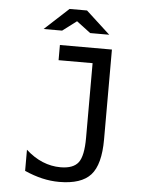

<svg xmlns="http://www.w3.org/2000/svg" viewBox="-56 -854 662 898"><g transform="rotate(5 275.0 -405.0)"><path d="M92.8 -37.6C121.4 -24.9 149.1 -15.5 175.8 -9.3C202.5 -3.1 229.2 0 255.9 0C324.9 0 374.1 -16.4 403.6 -49.1C433 -81.8 447.8 -137.5 447.8 -216.3V-638.2H203.6V-566.9H363.3V-216.3C363.3 -159.7 355.4 -120.9 339.6 -100.1C323.8 -79.3 295.9 -68.8 255.9 -68.8C226.9 -68.8 198.8 -74.5 171.6 -85.7C144.4 -96.9 118.2 -113.9 92.8 -136.7ZM429.2 -706.1 315.9 -810.1H233.9L121.1 -706.1H208L273.9 -755.9L339.8 -706.1ZM0 -638.2Z"/></g></svg>

Font: CodeNewRoman Nerd Font Mono
Style: Regular
Weight: 400
Monospace: yes
Designer: Sam Radian
Foundry: Code New Roman
Version: Version 2.00 November 29, 2014;Nerd Fonts 3.2.1